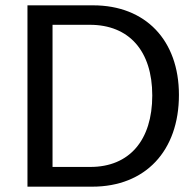

<svg xmlns="http://www.w3.org/2000/svg" viewBox="-20 -700 734 720"><path d="M83 0H326C525 0 651 -134 651 -344C651 -549 526 -680 329 -680H83ZM177 -74V-607H317C464 -607 551 -509 551 -342C551 -174 465 -74 319 -74Z"/></svg>

Font: Ronzino
Style: Regular
Weight: 400
Designer: Nunzio Mazzaferro
Foundry: Collletttivo
Version: Version 1.000;Glyphs 3.3 (3337)